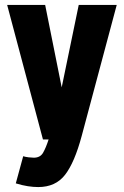

<svg xmlns="http://www.w3.org/2000/svg" viewBox="-20 -565 502 778"><path d="M154 0H177Q166 34 154.5 54Q143 74 117 74Q109 74 96 72.5Q83 71 74 68L44 178Q70 186 92.5 189.5Q115 193 135 193Q205 193 243.5 143.5Q282 94 311 -14L453 -545H299L230 -211L163 -545H9Z"/></svg>

Font: Secuela Black
Style: Regular
Weight: 900
Designer: Fernando Haro
Foundry: deFharo
Version: Version 1.704